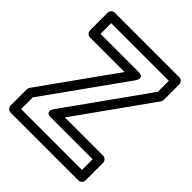

<svg xmlns="http://www.w3.org/2000/svg" viewBox="-203 -821 966 966"><g transform="rotate(45 280.0 -338.0)"><path d="M60 -25V-108L365.3 -535.5C365.3 -535.5 394 -575 345 -575H75V-651H485V-573L176.6 -140.5C176.6 -140.5 148 -101 197 -101H493V-25ZM10 0C10 10.7 19.9 25 35 25H518C528.7 25 543 15.1 543 0V-126C543 -136.7 533.1 -151 518 -151H245.5L530.4 -550.5C532.9 -554.1 535 -559.8 535 -565V-676C535 -686.7 525.1 -701 510 -701H50C39.3 -701 25 -691.1 25 -676V-550C25 -539.3 34.9 -525 50 -525H296.4L14.7 -130.5C12.1 -127 10 -121.2 10 -116Z"/></g></svg>

Font: Fog Sans
Style: Outline
Weight: 700
Foundry: Intel Corporation
Version: Version 1.00